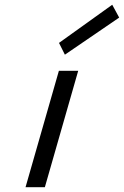

<svg xmlns="http://www.w3.org/2000/svg" viewBox="-20 -776 514 796"><path d="M224.1 -482.4H304.2L166 0H85.9ZM445.3 -756.3 474.1 -703.1 249 -549.3 224.6 -598.1Z"/></svg>

Font: Cantarell
Style: Italic
Weight: 400
Italic angle: -16°
Designer: Dave Crossland
Version: Version 1.004